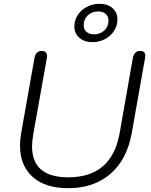

<svg xmlns="http://www.w3.org/2000/svg" viewBox="-20 -977 790 1007"><path d="M85 -213Q85 -245 91 -279L161 -674Q168 -710 199 -710Q212 -710 219.5 -703Q227 -696 227 -683Q227 -677 226 -674L155 -276Q148 -234 148 -210Q148 -47 338 -47Q565 -47 607 -276L677 -674Q680 -691 690 -700.5Q700 -710 716 -710Q742 -710 742 -685Q742 -678 741 -674L671 -279Q646 -140 559 -65Q472 10 338 10Q217 10 151 -49.5Q85 -109 85 -213ZM370 -838Q370 -870 387.5 -897.5Q405 -925 435.5 -941Q466 -957 502 -957Q545 -957 570.5 -934Q596 -911 596 -875Q596 -843 578.5 -815.5Q561 -788 531 -772Q501 -756 466 -756Q422 -756 396 -779Q370 -802 370 -838ZM549 -869Q549 -891 534.5 -904Q520 -917 495 -917Q462 -917 440.5 -896.5Q419 -876 419 -844Q419 -822 434 -809.5Q449 -797 474 -797Q506 -797 527.5 -817.5Q549 -838 549 -869Z"/></svg>

Font: Kodchasan Light
Style: Italic
Weight: 300
Italic angle: -10°
Version: Version 1.000; ttfautohint (v1.6)